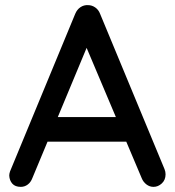

<svg xmlns="http://www.w3.org/2000/svg" viewBox="-20 -724 682 748"><path d="M331 -570 106 -30Q100 -14 88 -5Q76 4 61 4Q39 4 28 -8.5Q17 -21 16 -40Q16 -47 19 -56L273 -670Q280 -687 293.5 -696Q307 -705 323 -704Q338 -704 351 -695Q364 -686 370 -670L621 -65Q625 -55 625 -45Q625 -23 610.5 -9.5Q596 4 578 4Q563 4 550.5 -5.5Q538 -15 532 -30L305 -567ZM146 -172 191 -268H474L491 -172Z"/></svg>

Font: Quicksand SemiBold
Style: Regular
Weight: 600
Designer: Andrew Paglinawan
Foundry: Andrew Paglinawan
Version: Version 3.004